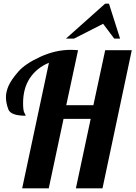

<svg xmlns="http://www.w3.org/2000/svg" viewBox="-20 -1020 734 1040"><path d="M598.6 -811 538.6 -891.1 381.3 -811H337.4L549.3 -1000H570.3L630.4 -811ZM105 -460.9Q105 -421.4 112.1 -408.7Q119.1 -396 119.1 -393.1Q38.1 -393.1 25.1 -428Q12.2 -462.9 12.2 -493.2Q12.2 -523.4 26.6 -555.7Q41 -587.9 78.6 -631.3Q116.2 -674.8 198.5 -712.4Q280.8 -750 362.8 -750Q383.3 -750 402.8 -748L338.9 -450.2H485.8L549.8 -748H693.8L535.2 0H391.1L471.2 -376H324.2L244.1 0H100.1L245.1 -680.2Q178.7 -652.3 141.8 -596.9Q105 -541.5 105 -460.9Z"/></svg>

Font: Lobster-Regular
Style: Regular
Weight: 400
Designer: Pablo Impallari
Foundry: Pablo Impallari
Version: Version 1.007; ttfautohint (v1.1) -l 8 -r 50 -G 50 -x 14 -D 